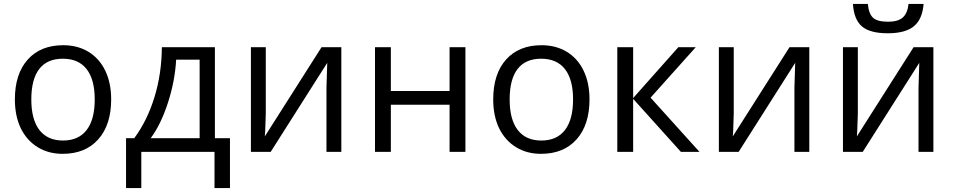

<svg xmlns="http://www.w3.org/2000/svg" viewBox="-20 -776 4875 981"><path d="M303 -545Q187 -545 121.5 -471.5Q56 -398 56 -268Q56 -184 86 -121Q117 -58 172.5 -24Q228 10 300 10Q416 10 482 -64Q548 -138 548 -268Q548 -352 518 -414.5Q488 -477 432.5 -511Q377 -545 303 -545ZM301 -476Q381 -476 422.5 -423Q464 -370 464 -268Q464 -165 422.5 -111.5Q381 -58 302 -58Q223 -58 181.5 -111.5Q140 -165 140 -268Q140 -371 180.5 -423.5Q221 -476 301 -476Z M1078 -70V-535H807Q806 -399 769 -279Q732 -159 666 -70H624V185H702V0H1076V185H1155V-70ZM880 -471H1000V-70H750Q802 -140 838 -251Q874 -362 880 -471Z M1262 0H1363L1652 -455L1650 -392L1648 -327V0H1724V-535H1623L1333 -79L1335 -107L1338 -196V-535H1262Z M1896 0H1977V-241H2277V0H2358V-535H2277V-311H1977V-535H1896Z M2747 -545Q2631 -545 2565.5 -471.5Q2500 -398 2500 -268Q2500 -184 2530 -121Q2561 -58 2616.5 -24Q2672 10 2744 10Q2860 10 2926 -64Q2992 -138 2992 -268Q2992 -352 2962 -414.5Q2932 -477 2876.5 -511Q2821 -545 2747 -545ZM2745 -476Q2825 -476 2866.5 -423Q2908 -370 2908 -268Q2908 -165 2866.5 -111.5Q2825 -58 2746 -58Q2667 -58 2625.5 -111.5Q2584 -165 2584 -268Q2584 -371 2624.5 -423.5Q2665 -476 2745 -476Z M3215 -535H3134V0H3215V-271L3459 0H3554L3304 -277L3535 -535H3446L3215 -275Z M3653 0H3754L4043 -455L4041 -392L4039 -327V0H4115V-535H4014L3724 -79L3726 -107L3729 -196V-535H3653Z M4699 -756H4622Q4617 -708 4592.5 -686.5Q4568 -665 4518 -665Q4463 -665 4441 -685Q4419 -705 4414 -756H4338Q4343 -676 4384 -641Q4425 -606 4516 -606Q4606 -606 4649.5 -642Q4693 -678 4699 -756ZM4287 0H4388L4677 -455L4675 -392L4673 -327V0H4749V-535H4648L4358 -79L4360 -107L4363 -196V-535H4287Z"/></svg>

Font: OpenSansMMV
Style: Regular
Weight: 400
Designer: Steve Matteson
Foundry: Ascender Corporation
Version: Version 4.000